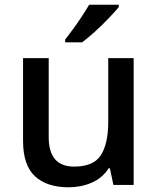

<svg xmlns="http://www.w3.org/2000/svg" viewBox="-20 -786 671 816"><path d="M548 -539V0H462L447 -71H442Q415 -29 369.5 -9.5Q324 10 272 10Q179 10 128.5 -37Q78 -84 78 -187V-539H187V-203Q187 -78 295 -78Q378 -78 409 -127Q440 -176 440 -268V-539ZM485 -756Q470 -738 442.5 -709Q415 -680 384 -652Q353 -624 329 -606H257V-618Q272 -637 291 -663Q310 -689 328 -716.5Q346 -744 359 -766H485Z"/></svg>

Font: Noto Sans Sora Sompeng Medium
Style: Regular
Weight: 500
Designer: Monotype Design Team. David Williams.
Foundry: Monotype Imaging Inc.
Version: Version 2.101; ttfautohint (v1.8.4.7-5d5b)